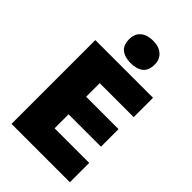

<svg xmlns="http://www.w3.org/2000/svg" viewBox="-279 -1056 1155 1155"><g transform="rotate(45 299.0 -478.0)"><path d="M57.5 0V-713H548.5V-548.5H259.5V-433H535V-283.5H259.5V-164.5H554V0ZM305.5 -765Q255.5 -765 226.5 -787.8Q197.5 -810.5 197.5 -862Q197.5 -907 226.8 -931.8Q256 -956.5 306.5 -956.5Q356.5 -956.5 385.5 -930.8Q414.5 -905 414.5 -862Q414.5 -810.5 385.5 -787.8Q356.5 -765 305.5 -765Z"/></g></svg>

Font: Heraclito ExtraBold
Style: Regular
Weight: 800
Designer: Kostas Bartsokas (font) & Cristiano Sobral (main changes)
Foundry: Kostas Bartsokas (font) & Cristiano Sobral (main changes)
Version: Version 1.00;July 8, 2020;FontCreator 13.0.0.2655 64-bit